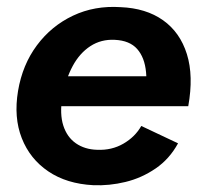

<svg xmlns="http://www.w3.org/2000/svg" viewBox="-20 -532 598 564"><path d="M254 12Q176 8 122 -28.5Q68 -65 44 -126Q20 -187 33 -265Q46 -342 88.5 -399Q131 -456 194.5 -486Q258 -516 334 -511Q409 -508 459 -472.5Q509 -437 529 -373Q549 -309 533 -220H403Q413 -277 409 -320Q405 -363 383 -388Q361 -413 317 -415Q277 -417 245.5 -396.5Q214 -376 193.5 -338Q173 -300 163 -247Q155 -197 166 -163Q177 -129 203 -111Q229 -93 265 -92Q308 -90 342.5 -110Q377 -130 395 -162L503 -111Q478 -65 437 -37Q396 -9 348.5 2.5Q301 14 254 12ZM115 -220 119 -308H474L470 -220Z"/></svg>

Font: Figtree Light
Style: Bold Italic
Weight: 700
Italic angle: -9.5°
Version: Version 2.000